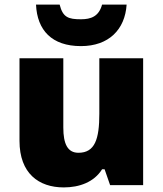

<svg xmlns="http://www.w3.org/2000/svg" viewBox="-20 -807 710 837"><path d="M532 -787H425C411 -735 376 -723 333 -723C278 -723 254 -731 240 -787H137C142 -675 206 -606 333 -606C454 -606 525 -678 532 -787ZM604 -553H413V-311C413 -201 394 -141 322 -141C275 -141 256 -179 256 -251V-553H65V-193C65 -51 149 10 258 10C326 10 390 -13 425 -69H436L460 0H604Z"/></svg>

Font: Noto Sans Lao Looped Black
Style: Regular
Weight: 900
Designer: Mark Frömberg, Ben Mitchell
Foundry: The Fontpad Ltd
Version: Version 1.002